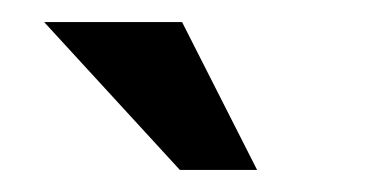

<svg xmlns="http://www.w3.org/2000/svg" viewBox="-20 -641 331 174"><path d="M145 -621 213 -487H143L20 -621Z"/></svg>

Font: Josefin Sans SemiBold
Style: Regular
Weight: 600
Designer: Santiago Orozco
Foundry: Typemade
Version: Version 2.000